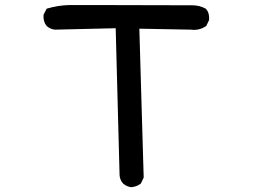

<svg xmlns="http://www.w3.org/2000/svg" viewBox="-20 -705 1040 777"><path d="M168.9 -599.6Q161.1 -609.4 158.7 -618.7Q156.2 -627.9 156.2 -633.8Q156.2 -639.6 156.2 -645.5L168.9 -669.9Q214.8 -683.6 261.7 -684.6Q285.2 -684.6 348.6 -684.6Q399.4 -684.6 757.8 -683.6Q788.1 -683.6 812.5 -669.9Q821.3 -660.2 823.7 -650.9Q826.2 -641.6 826.2 -635.7Q826.2 -629.9 826.2 -624L814.5 -599.6Q791 -584 765.6 -584Q759.8 -584 752.9 -585L543.9 -588.9L561.5 13.7L549.8 38.1Q537.1 46.9 528.3 49.3Q519.5 51.8 512.7 52.7Q493.2 50.8 478.5 38.1Q464.8 22.5 463.9 3.9L448.2 -590.8L202.1 -585Q183.6 -586.9 168.9 -599.6Z"/></svg>

Font: JasonHandwriting2
Style: SemiBold
Weight: 600
Version: Version 1.04.7